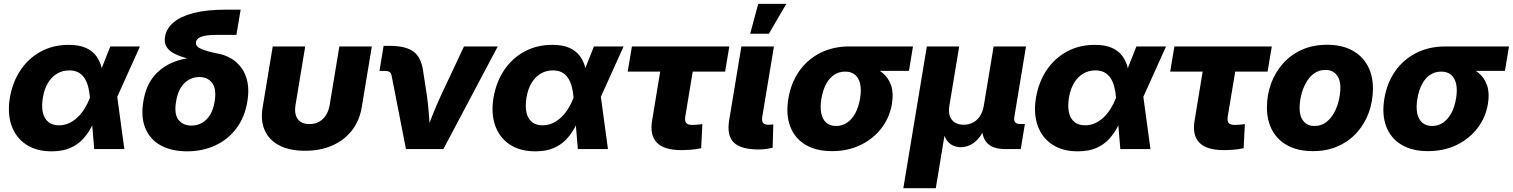

<svg xmlns="http://www.w3.org/2000/svg" viewBox="-20 -778 7895 1002"><path d="M249.5 11.7Q170.4 11.7 116.9 -23.4Q63.5 -58.6 40.8 -121.3Q18.1 -184.1 31.2 -266.6Q45.4 -350.1 87.4 -412.4Q129.4 -474.6 193.6 -509.3Q257.8 -543.9 338.4 -543.9Q393.6 -543.9 428.2 -528.1Q462.9 -512.2 482.2 -485.8Q501.5 -459.5 509.8 -427.2Q518.1 -395 520 -362.8H564.5L591.3 -276.9L628.9 0H471.7L449.2 -269Q446.8 -301.3 439.7 -327.1Q432.6 -353 419.9 -371.8Q407.2 -390.6 387.9 -400.6Q368.7 -410.6 341.3 -410.6Q306.2 -410.6 277.6 -393.6Q249 -376.5 230 -344.7Q210.9 -313 203.6 -268.1Q196.3 -223.1 203.6 -190.9Q210.9 -158.7 232.2 -141.4Q253.4 -124 287.6 -124Q315.4 -124 339.6 -135Q363.8 -146 384.3 -165.3Q404.8 -184.6 421.1 -210.7Q437.5 -236.8 448.7 -266.1L555.7 -535.6H710.4L588.9 -266.1L533.2 -179.7H487.8Q473.6 -146 455.6 -112.3Q437.5 -78.6 410.9 -50.3Q384.3 -22 345 -5.1Q305.7 11.7 249.5 11.7Z M956.5 11.7Q875.5 11.7 819.3 -19Q763.2 -49.8 738.8 -108.2Q714.4 -166.5 728 -248Q741.2 -330.1 783.9 -381.1Q826.7 -432.1 891.8 -456.3Q957 -480.5 1037.6 -480.5L1033.7 -457Q989.7 -464.8 952.4 -474.9Q915 -484.9 888.2 -499Q861.3 -513.2 848.6 -534.7Q835.9 -556.2 841.3 -587.4Q848.6 -629.4 885.5 -660.9Q922.4 -692.4 990 -710Q1057.6 -727.5 1156.7 -727.5H1235.8L1213.9 -596.2H1119.6Q1075.7 -596.2 1051 -591.6Q1026.4 -586.9 1015.6 -578.6Q1004.9 -570.3 1002.9 -558.6Q1001 -546.4 1008.5 -537.4Q1016.1 -528.3 1032.5 -521.5Q1048.8 -514.6 1073 -508.3Q1097.2 -502 1127.9 -496.1Q1160.6 -488.8 1190.4 -470.2Q1220.2 -451.7 1241.7 -421.4Q1263.2 -391.1 1271.7 -348.1Q1280.3 -305.2 1271 -248.5Q1257.3 -166.5 1213.9 -108.4Q1170.4 -50.3 1104 -19.3Q1037.6 11.7 956.5 11.7ZM978.5 -122.6Q1008.3 -122.6 1033 -136Q1057.6 -149.4 1075.4 -177.2Q1093.3 -205.1 1100.1 -248.5Q1110.8 -313.5 1087.4 -344.7Q1064 -376 1020.5 -376Q991.7 -376 966.6 -362.3Q941.4 -348.6 923.6 -320.3Q905.8 -292 898.9 -248Q887.7 -182.6 911.6 -152.6Q935.5 -122.6 978.5 -122.6Z M1571.8 8.8Q1492.2 8.8 1438.7 -18.6Q1385.3 -45.9 1362.1 -96.7Q1338.9 -147.5 1350.6 -217.3L1403.3 -535.6H1572.8L1522 -228.5Q1517.1 -197.8 1524.2 -175.8Q1531.2 -153.8 1549.3 -142.1Q1567.4 -130.4 1594.7 -130.4Q1622.6 -130.4 1644.3 -142.1Q1666 -153.8 1680.4 -175.8Q1694.8 -197.8 1700.2 -228.5L1751 -535.6H1920.4L1867.7 -217.3Q1856 -147.5 1816.2 -96.7Q1776.4 -45.9 1713.9 -18.6Q1651.4 8.8 1571.8 8.8Z M2098.6 0 2023.4 -384.8Q2021 -396.5 2013.2 -402.1Q2005.4 -407.7 1991.7 -407.7H1960.4L1981.9 -538.6H2014.6Q2098.1 -538.6 2138.4 -508.3Q2178.7 -478 2188 -408.2L2208 -278.8Q2215.3 -226.1 2219 -172.4Q2222.7 -118.7 2226.1 -61H2191.9Q2214.4 -119.1 2235.4 -172.6Q2256.3 -226.1 2280.8 -278.8L2401.4 -535.6H2577.6L2293.9 0Z M2773.4 11.7Q2694.3 11.7 2640.9 -23.4Q2587.4 -58.6 2564.7 -121.3Q2542 -184.1 2555.2 -266.6Q2569.3 -350.1 2611.3 -412.4Q2653.3 -474.6 2717.5 -509.3Q2781.7 -543.9 2862.3 -543.9Q2917.5 -543.9 2952.1 -528.1Q2986.8 -512.2 3006.1 -485.8Q3025.4 -459.5 3033.7 -427.2Q3042 -395 3043.9 -362.8H3088.4L3115.2 -276.9L3152.8 0H2995.6L2973.1 -269Q2970.7 -301.3 2963.6 -327.1Q2956.5 -353 2943.8 -371.8Q2931.2 -390.6 2911.9 -400.6Q2892.6 -410.6 2865.2 -410.6Q2830.1 -410.6 2801.5 -393.6Q2772.9 -376.5 2753.9 -344.7Q2734.9 -313 2727.5 -268.1Q2720.2 -223.1 2727.5 -190.9Q2734.9 -158.7 2756.1 -141.4Q2777.3 -124 2811.5 -124Q2839.4 -124 2863.5 -135Q2887.7 -146 2908.2 -165.3Q2928.7 -184.6 2945.1 -210.7Q2961.4 -236.8 2972.7 -266.1L3079.6 -535.6H3234.4L3112.8 -266.1L3057.1 -179.7H3011.7Q2997.6 -146 2979.5 -112.3Q2961.4 -78.6 2934.8 -50.3Q2908.2 -22 2868.9 -5.1Q2829.6 11.7 2773.4 11.7Z M3535.2 5.4Q3446.3 5.4 3408.2 -33.4Q3370.1 -72.3 3383.3 -149.4L3425.3 -404.3H3255.9L3277.8 -535.6H3786.1L3764.2 -404.3H3595.2L3556.2 -169.4Q3552.7 -146.5 3561 -136.2Q3569.3 -126 3594.2 -126Q3605 -126 3620.6 -127.4Q3636.2 -128.9 3645.5 -130.4L3639.2 -4.4Q3611.3 1.5 3585.4 3.4Q3559.6 5.4 3535.2 5.4Z M3939.5 2Q3846.2 2 3809.3 -34.4Q3772.5 -70.8 3785.2 -149.4L3849.1 -535.6H4019L3958 -168Q3954.6 -147 3962.2 -137Q3969.7 -127 3990.2 -127Q3999 -127 4005.1 -127.4Q4011.2 -127.9 4015.6 -128.9L4012.2 -6.8Q4000.5 -3.9 3981.7 -1Q3962.9 2 3939.5 2ZM3895 -602.1 3937 -757.8H4083.5L3992.7 -602.1Z M4322.3 10.7Q4238.3 10.7 4182.6 -23.2Q4127 -57.1 4103.8 -118.7Q4080.6 -180.2 4094.2 -263.2Q4107.9 -345.7 4151.1 -407Q4194.3 -468.3 4261.2 -502Q4328.1 -535.6 4411.6 -535.6H4744.6L4723.6 -408.2H4489.3L4390.1 -404.3Q4358.9 -404.3 4333.5 -387.7Q4308.1 -371.1 4291.3 -339.6Q4274.4 -308.1 4266.6 -263.2Q4259.3 -218.8 4265.9 -186.8Q4272.5 -154.8 4292.2 -137.7Q4312 -120.6 4343.8 -120.6Q4375 -120.6 4400.4 -137.7Q4425.8 -154.8 4443.4 -186.8Q4460.9 -218.8 4468.3 -263.2Q4476.1 -308.1 4469 -339.6Q4461.9 -371.1 4442.4 -387.7Q4422.9 -404.3 4391.1 -404.3L4398.4 -450.2Q4456.5 -450.2 4504.2 -437.7Q4551.8 -425.3 4584.2 -398.9Q4616.7 -372.6 4630.4 -332.3Q4644 -292 4634.8 -236.3Q4623.5 -166.5 4581.3 -110.6Q4539.1 -54.7 4472.7 -22Q4406.2 10.7 4322.3 10.7Z M4694.3 204.1 4816.9 -535.6H4985.8L4934.6 -226.6Q4929.2 -194.3 4937 -172.1Q4944.8 -149.9 4963.4 -138.4Q4981.9 -127 5008.3 -127Q5035.6 -127 5057.6 -138.4Q5079.6 -149.9 5094.2 -172.1Q5108.9 -194.3 5114.3 -226.6L5165.5 -535.6H5334.5L5273.4 -167Q5270.5 -148.9 5277.8 -139.9Q5285.2 -130.9 5303.7 -130.9H5328.6L5307.1 0H5227.5Q5155.3 0 5126.2 -37.8Q5097.2 -75.7 5108.9 -146.5L5117.2 -195.8H5142.6Q5133.8 -141.1 5117.2 -105.2Q5100.6 -69.3 5079.8 -48.3Q5059.1 -27.3 5036.9 -18.6Q5014.6 -9.8 4994.6 -9.8Q4973.6 -9.8 4953.6 -18.6Q4933.6 -27.3 4919.4 -48.3Q4905.3 -69.3 4900.4 -105.2Q4895.5 -141.1 4904.3 -195.8H4929.7L4863.8 204.1Z M5604.5 11.7Q5525.4 11.7 5471.9 -23.4Q5418.5 -58.6 5395.8 -121.3Q5373 -184.1 5386.2 -266.6Q5400.4 -350.1 5442.4 -412.4Q5484.4 -474.6 5548.6 -509.3Q5612.8 -543.9 5693.4 -543.9Q5748.5 -543.9 5783.2 -528.1Q5817.9 -512.2 5837.2 -485.8Q5856.4 -459.5 5864.7 -427.2Q5873 -395 5875 -362.8H5919.4L5946.3 -276.9L5983.9 0H5826.7L5804.2 -269Q5801.8 -301.3 5794.7 -327.1Q5787.6 -353 5774.9 -371.8Q5762.2 -390.6 5742.9 -400.6Q5723.6 -410.6 5696.3 -410.6Q5661.1 -410.6 5632.6 -393.6Q5604 -376.5 5585 -344.7Q5565.9 -313 5558.6 -268.1Q5551.3 -223.1 5558.6 -190.9Q5565.9 -158.7 5587.2 -141.4Q5608.4 -124 5642.6 -124Q5670.4 -124 5694.6 -135Q5718.8 -146 5739.3 -165.3Q5759.8 -184.6 5776.1 -210.7Q5792.5 -236.8 5803.7 -266.1L5910.6 -535.6H6065.4L5943.8 -266.1L5888.2 -179.7H5842.8Q5828.6 -146 5810.5 -112.3Q5792.5 -78.6 5765.9 -50.3Q5739.3 -22 5700 -5.1Q5660.6 11.7 5604.5 11.7Z M6366.2 5.4Q6277.3 5.4 6239.3 -33.4Q6201.2 -72.3 6214.4 -149.4L6256.3 -404.3H6086.9L6108.9 -535.6H6617.2L6595.2 -404.3H6426.3L6387.2 -169.4Q6383.8 -146.5 6392.1 -136.2Q6400.4 -126 6425.3 -126Q6436 -126 6451.7 -127.4Q6467.3 -128.9 6476.6 -130.4L6470.2 -4.4Q6442.4 1.5 6416.5 3.4Q6390.6 5.4 6366.2 5.4Z M6831.5 10.7Q6755.9 10.7 6702.1 -17.3Q6648.4 -45.4 6620.1 -96.7Q6591.8 -147.9 6591.8 -217.3Q6591.8 -283.2 6613.5 -342.3Q6635.3 -401.4 6676 -447Q6716.8 -492.7 6774.9 -518.6Q6833 -544.4 6905.8 -544.4Q6981.4 -544.4 7034.9 -516.1Q7088.4 -487.8 7116.7 -436.5Q7145 -385.3 7145 -316.4Q7145 -251 7124 -192.1Q7103 -133.3 7062.5 -87.6Q7022 -42 6963.9 -15.6Q6905.8 10.7 6831.5 10.7ZM6839.4 -120.6Q6875 -120.6 6900.6 -140.1Q6926.3 -159.7 6942.9 -190.4Q6959.5 -221.2 6967.3 -256.1Q6975.1 -291 6975.1 -320.8Q6975.1 -350.1 6965.6 -370.6Q6956.1 -391.1 6939 -402.1Q6921.9 -413.1 6897.9 -413.1Q6862.3 -413.1 6836.4 -393.6Q6810.5 -374 6794.2 -343.5Q6777.8 -313 6770 -278.6Q6762.2 -244.1 6762.2 -213.4Q6762.2 -169.9 6783 -145.3Q6803.7 -120.6 6839.4 -120.6Z M7432.6 10.7Q7348.6 10.7 7293 -23.2Q7237.3 -57.1 7214.1 -118.7Q7190.9 -180.2 7204.6 -263.2Q7218.3 -345.7 7261.5 -407Q7304.7 -468.3 7371.6 -502Q7438.5 -535.6 7522 -535.6H7855L7834 -408.2H7599.6L7500.5 -404.3Q7469.2 -404.3 7443.8 -387.7Q7418.5 -371.1 7401.6 -339.6Q7384.8 -308.1 7377 -263.2Q7369.6 -218.8 7376.2 -186.8Q7382.8 -154.8 7402.6 -137.7Q7422.4 -120.6 7454.1 -120.6Q7485.4 -120.6 7510.7 -137.7Q7536.1 -154.8 7553.7 -186.8Q7571.3 -218.8 7578.6 -263.2Q7586.4 -308.1 7579.3 -339.6Q7572.3 -371.1 7552.7 -387.7Q7533.2 -404.3 7501.5 -404.3L7508.8 -450.2Q7566.9 -450.2 7614.5 -437.7Q7662.1 -425.3 7694.6 -398.9Q7727.1 -372.6 7740.7 -332.3Q7754.4 -292 7745.1 -236.3Q7733.9 -166.5 7691.7 -110.6Q7649.4 -54.7 7583 -22Q7516.6 10.7 7432.6 10.7Z"/></svg>

Font: Inter 20pt ExtraBold
Style: Italic
Weight: 800
Italic angle: -9.3988°
Version: Version 4.001;git-66647c0bb